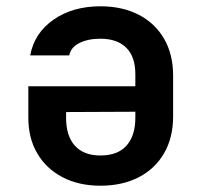

<svg xmlns="http://www.w3.org/2000/svg" viewBox="-20 -580 640 610"><path d="M299 -560Q369 -560 421 -533Q473 -506 501.5 -456.5Q530 -407 530 -340V-210Q530 -143 501.5 -93.5Q473 -44 421 -17Q369 10 299 10Q230 10 178.5 -17Q127 -44 98.5 -92.5Q70 -141 70 -206V-306H410V-344Q410 -400 381 -428.5Q352 -457 299 -457Q260 -457 232.5 -443.5Q205 -430 200 -404H76Q89 -475 150 -517.5Q211 -560 299 -560ZM410 -206V-225L190 -224V-205Q190 -148 218 -117Q246 -86 299 -86Q354 -86 382 -117.5Q410 -149 410 -206Z"/></svg>

Font: JetBrains Mono NL
Style: Bold
Weight: 700
Monospace: yes
Designer: Philipp Nurullin, Konstantin Bulenkov
Foundry: JetBrains
Version: Version 2.305; ttfautohint (v1.8.4.7-5d5b)